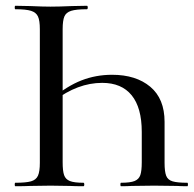

<svg xmlns="http://www.w3.org/2000/svg" viewBox="-20 -645 671 665"><path d="M269 -12Q272 -12 272 -6Q272 0 269 0Q239 0 222 -1L155 -2L85 -1Q66 0 33 0Q31 0 31 -6Q31 -12 33 -12Q70 -12 87.5 -17Q105 -22 111.5 -36.5Q118 -51 118 -81V-544Q118 -574 111.5 -588Q105 -602 87.5 -607.5Q70 -613 33 -613Q31 -613 31 -619Q31 -625 33 -625L85 -624Q129 -622 155 -622Q184 -622 230 -624L281 -625Q284 -625 284 -619Q284 -613 281 -613Q244 -613 226.5 -607.5Q209 -602 203 -588Q197 -574 197 -544V-83Q197 -53 202 -38.5Q207 -24 222 -18Q237 -12 269 -12ZM368 -386Q451 -386 500.5 -344.5Q550 -303 550 -223V-81Q550 -51 555.5 -36.5Q561 -22 577.5 -17Q594 -12 629 -12Q631 -12 631 -6Q631 0 629 0Q606 0 593 -1L514 -2L436 -1Q422 0 399 0Q397 0 397 -6Q397 -12 399 -12Q431 -12 446 -18Q461 -24 466 -38.5Q471 -53 471 -83V-188Q471 -272 436 -315Q401 -358 334 -358Q249 -358 168 -296L160 -303Q212 -347 262 -366.5Q312 -386 368 -386Z"/></svg>

Font: Cormorant SC Medium
Style: Regular
Weight: 500
Designer: Christian Thalmann (Catharsis Fonts)
Foundry: Catharsis Fonts
Version: Version 4.000